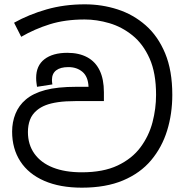

<svg xmlns="http://www.w3.org/2000/svg" viewBox="-20 -856 852 887"><path d="M358 11Q257 11 184.5 -20.5Q112 -52 74 -110.5Q36 -169 36 -248Q36 -292 51.5 -330.5Q67 -369 99 -396Q133 -425 189 -440Q245 -455 333 -455H389Q387 -502 361 -524Q335 -546 296 -546Q259 -546 239.5 -531Q220 -516 220 -487Q220 -482 220.5 -476.5Q221 -471 222 -466L151 -455Q150 -463 148.5 -473Q147 -483 147 -496Q147 -553 185.5 -582.5Q224 -612 291 -612Q345 -612 383 -591.5Q421 -571 440.5 -530.5Q460 -490 460 -430V-389H330Q282 -389 248 -384Q214 -379 191 -370Q168 -361 151 -347Q128 -328 118.5 -302.5Q109 -277 109 -246Q109 -188 139 -146Q169 -104 224.5 -82Q280 -60 358 -60Q457 -60 523.5 -91.5Q590 -123 629 -175.5Q668 -228 684.5 -291Q701 -354 701 -418Q701 -519 671 -586Q641 -653 592 -692.5Q543 -732 485 -749Q427 -766 371 -766Q281 -766 210.5 -744Q140 -722 78 -686L45 -751Q113 -789 195 -812.5Q277 -836 372 -836Q451 -836 523.5 -812.5Q596 -789 653 -739Q710 -689 743 -609.5Q776 -530 776 -418Q776 -330 752 -252.5Q728 -175 678 -115.5Q628 -56 548.5 -22.5Q469 11 358 11Z"/></svg>

Font: lsinhala15
Style: Book
Weight: 400
Designer: Jelle Bosma - Monotype Design Team
Foundry: Monotype Imaging Inc.
Version: Version 2.003